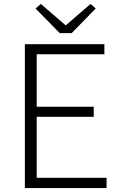

<svg xmlns="http://www.w3.org/2000/svg" viewBox="-20 -953 613 973"><path d="M106 0H520V-52H166V-361H455V-412H166V-678H509V-729H106ZM283 -785H343L465 -910L439 -933L315 -826H311L187 -933L160 -910Z"/></svg>

Font: Source Han Sans SC Light
Style: Regular
Weight: 300
Designer: Ryoko NISHIZUKA (kana & ideographs); Paul D. Hunt (Latin, Greek & Cyrillic); Wenlong ZHANG (bopomofo); Sandoll Communica
Foundry: Adobe Systems Incorporated
Version: Version 1.004;PS 1.004;hotconv 1.0.82;makeotf.lib2.5.63406